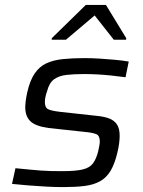

<svg xmlns="http://www.w3.org/2000/svg" viewBox="-20 -755 585 783"><path d="M238 8Q206 8 168.5 6Q131 4 94.5 1Q58 -2 29 -5L43 -69Q75 -66 100 -63.5Q125 -61 146 -59.5Q167 -58 188 -57.5Q209 -57 234 -57Q289 -57 317.5 -64Q346 -71 359 -88.5Q372 -106 380 -136Q383 -150 385 -160.5Q387 -171 387 -178Q387 -202 372.5 -208Q358 -214 326 -217L178 -233Q126 -240 104.5 -260Q83 -280 83 -318Q83 -328 85 -344Q87 -360 91 -378Q102 -427 121.5 -455.5Q141 -484 169.5 -497Q198 -510 236.5 -514Q275 -518 325 -518Q354 -518 386.5 -516Q419 -514 450.5 -511Q482 -508 505 -504L492 -440Q462 -444 433.5 -447Q405 -450 377.5 -451.5Q350 -453 322 -453Q281 -453 251 -449.5Q221 -446 201 -432Q181 -418 172 -383Q168 -372 165.5 -360.5Q163 -349 163 -339Q163 -316 176.5 -309.5Q190 -303 224 -299L370 -283Q404 -280 425 -272Q446 -264 457 -247.5Q468 -231 468 -201Q468 -189 466 -172Q464 -155 459 -134Q448 -87 431 -58.5Q414 -30 387.5 -15.5Q361 -1 324 3.5Q287 8 238 8ZM191 -593V-599L330 -735H412L495 -599L494 -593H444L366 -692L249 -593Z"/></svg>

Font: Saira SemiExpanded
Style: Italic
Weight: 400
Width: 6
Italic angle: -12°
Designer: Hector Gatti with collaboration of the Omnibus-Type team
Foundry: Omnibus-Type
Version: Version 1.101